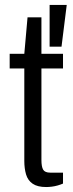

<svg xmlns="http://www.w3.org/2000/svg" viewBox="-20 -743 296 774"><path d="M166 11Q131 11 111.5 -2.5Q92 -16 85 -40Q78 -64 78 -94V-467H19V-526H78L91 -673H147V-526H234V-467H147V-98Q147 -71 154 -59Q161 -47 183 -47H234V-3Q225 1 213 4.5Q201 8 188.5 9.5Q176 11 166 11ZM180 -555V-723H249L228 -555Z"/></svg>

Font: Archivo SemiCondensed Light
Style: Regular
Weight: 300
Width: 4
Designer: Hector Gatti
Foundry: Omnibus-Type
Version: Version 2.001